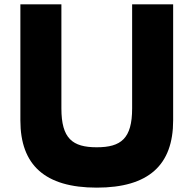

<svg xmlns="http://www.w3.org/2000/svg" viewBox="-20 -845 887 880"><path d="M773.6 -825H585.6V-348C585.6 -210 534.8 -170 423.5 -170C312.2 -170 261.4 -210 261.4 -348V-825H73.4V-293C73.4 -89 185.4 15 423.5 15C661.6 15 773.6 -89 773.6 -293Z"/></svg>

Font: Hussar
Style: BdSuprExt
Weight: 700
Foundry: Cannot Into Space Fonts
Version: Version 2.00